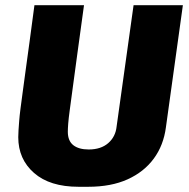

<svg xmlns="http://www.w3.org/2000/svg" viewBox="-20 -706 725 736"><path d="M281 10Q171 10 110.5 -43Q50 -96 50 -180Q50 -192 51 -207Q52 -222 53.5 -242Q55 -262 58.5 -289Q62 -316 67 -353Q72 -390 78.5 -438Q85 -486 93.5 -547.5Q102 -609 112 -686H302Q287 -577 276.5 -500Q266 -423 259 -370.5Q252 -318 247.5 -285Q243 -252 241.5 -232.5Q240 -213 240 -201Q240 -166 261 -149.5Q282 -133 320 -133Q367 -133 395 -157.5Q423 -182 427 -221L492 -686H681L616 -218Q607 -149 569.5 -98Q532 -47 469 -18.5Q406 10 318 10Z"/></svg>

Font: Chivo Medium ExtraBold
Style: Italic
Weight: 800
Italic angle: -8.05°
Version: Version 2.002